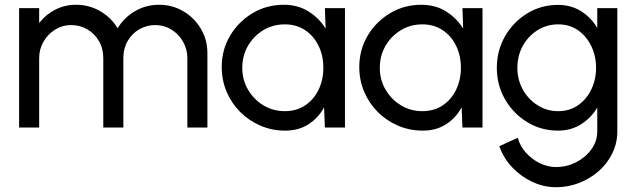

<svg xmlns="http://www.w3.org/2000/svg" viewBox="-20 -534 2665 804"><path d="M60 0V-500H144V-437.5Q170.5 -472.5 210.8 -493.2Q251 -514 298.5 -514Q354 -514 400 -487Q446 -460 472.5 -415.5Q499 -460 544.8 -487Q590.5 -514 646 -514Q702 -514 748 -486.8Q794 -459.5 821.2 -413.5Q848.5 -367.5 848.5 -311.5V0H764.5V-291Q764.5 -328 746.5 -359.5Q728.5 -391 698 -410Q667.5 -429 630.5 -429Q593.5 -429 563 -411.2Q532.5 -393.5 514.5 -362.2Q496.5 -331 496.5 -291V0H412.5V-291Q412.5 -331 394.2 -362.2Q376 -393.5 345.5 -411.2Q315 -429 278 -429Q241 -429 210.8 -410Q180.5 -391 162.2 -359.5Q144 -328 144 -291V0Z M1340.5 -500H1424.5V0H1340.5L1337 -84.5Q1313.5 -40.5 1272.2 -13.8Q1231 13 1174 13Q1119 13 1070.8 -7.8Q1022.5 -28.5 986 -65Q949.5 -101.5 929 -149.8Q908.5 -198 908.5 -253.5Q908.5 -325.5 943.5 -384.5Q978.5 -443.5 1037.5 -478.8Q1096.5 -514 1168 -514Q1227.5 -514 1271.8 -486.2Q1316 -458.5 1343.5 -414.5ZM1172.5 -68.5Q1222 -68.5 1258.2 -93Q1294.5 -117.5 1314.2 -158.8Q1334 -200 1334 -250Q1334 -301 1314 -342.2Q1294 -383.5 1257.5 -407.8Q1221 -432 1172.5 -432Q1123 -432 1082.5 -407.5Q1042 -383 1018.2 -341.8Q994.5 -300.5 994.5 -250Q994.5 -199 1019 -157.8Q1043.5 -116.5 1083.8 -92.5Q1124 -68.5 1172.5 -68.5Z M1916.5 -500H2000.5V0H1916.5L1913 -84.5Q1889.5 -40.5 1848.2 -13.8Q1807 13 1750 13Q1695 13 1646.8 -7.8Q1598.5 -28.5 1562 -65Q1525.5 -101.5 1505 -149.8Q1484.5 -198 1484.5 -253.5Q1484.5 -325.5 1519.5 -384.5Q1554.5 -443.5 1613.5 -478.8Q1672.5 -514 1744 -514Q1803.5 -514 1847.8 -486.2Q1892 -458.5 1919.5 -414.5ZM1748.5 -68.5Q1798 -68.5 1834.2 -93Q1870.5 -117.5 1890.2 -158.8Q1910 -200 1910 -250Q1910 -301 1890 -342.2Q1870 -383.5 1833.5 -407.8Q1797 -432 1748.5 -432Q1699 -432 1658.5 -407.5Q1618 -383 1594.2 -341.8Q1570.5 -300.5 1570.5 -250Q1570.5 -199 1595 -157.8Q1619.5 -116.5 1659.8 -92.5Q1700 -68.5 1748.5 -68.5Z M2481 -500H2565V16Q2565 65.5 2544 108.2Q2523 151 2486.8 182.8Q2450.5 214.5 2404.5 232.2Q2358.5 250 2308.5 250Q2256 250 2207.8 227Q2159.5 204 2123.2 165Q2087 126 2071 78L2148 43Q2157.5 77.5 2182.2 105.2Q2207 133 2240.2 149.2Q2273.5 165.5 2308.5 165.5Q2352.5 165.5 2391.8 145.8Q2431 126 2456 92Q2481 58 2481 16V-83.5Q2455.5 -40.5 2413.5 -13.8Q2371.5 13 2316.5 13Q2246 13 2187.8 -22.5Q2129.5 -58 2095 -117.8Q2060.5 -177.5 2060.5 -250Q2060.5 -322.5 2095 -382.5Q2129.5 -442.5 2187.8 -478Q2246 -513.5 2316.5 -513.5Q2371.5 -513.5 2413.5 -487Q2455.5 -460.5 2481 -417ZM2317.5 -68.5Q2365.5 -68.5 2401 -93.5Q2436.5 -118.5 2456.2 -159.8Q2476 -201 2476 -250Q2476 -299.5 2456 -341Q2436 -382.5 2400.5 -407.2Q2365 -432 2317.5 -432Q2269.5 -432 2230.8 -407.5Q2192 -383 2169.2 -341.8Q2146.5 -300.5 2146.5 -250Q2146.5 -199.5 2169.8 -158.2Q2193 -117 2231.8 -92.8Q2270.5 -68.5 2317.5 -68.5Z"/></svg>

Font: Urbanist Medium
Style: Regular
Weight: 500
Designer: Corey Hu
Foundry: Corey Hu
Version: Version 1.321; ttfautohint (v1.8.4.7-5d5b)